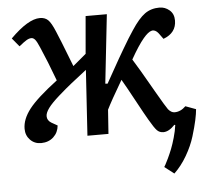

<svg xmlns="http://www.w3.org/2000/svg" viewBox="-51 -578 892 827"><g transform="rotate(-5 394.5 -164.0)"><path d="M407.2 -216.8 417 -215.8Q425.8 -231.4 445.6 -266.8Q465.3 -302.2 474.6 -318.4Q483.9 -334.5 498.3 -359.1Q512.7 -383.8 523.9 -401.9Q535.2 -419.9 545.9 -436Q577.6 -484.4 604.5 -503.7Q631.3 -522.9 668 -522.9Q691.9 -522.9 710.9 -506.8Q730 -490.7 730 -461.9Q730 -408.2 673.8 -387.2L654.8 -413.1Q641.1 -430.2 626 -426.5Q610.8 -422.9 589.8 -397.9Q564.9 -368.2 532.2 -310.1Q547.9 -285.2 564.2 -257.3Q580.6 -229.5 597.2 -200.2Q613.8 -170.9 619.1 -162.1Q657.7 -95.2 666.5 -83.5Q679.7 -67.9 693.8 -67.9Q720.2 -67.9 742.2 -89.8L787.1 -73.2Q785.6 -54.2 779.5 -25.9Q773.4 2.4 761.2 42.5Q749 82.5 724.9 124Q700.7 165.5 669.9 194.8L628.9 163.1Q630.9 159.7 634.5 153.6Q638.2 147.5 647.5 127.9Q656.7 108.4 664.6 88.6Q672.4 68.8 680.4 40.8Q688.5 12.7 691.9 -13.2L688 -14.2Q662.6 13.2 638.2 13.2Q622.1 13.2 611.1 2.2Q600.1 -8.8 578.1 -46.9Q564.5 -69.8 530.3 -133.1Q496.1 -196.3 478 -227.1Q425.8 -138.2 409.2 -104L401.9 0H311L329.1 -283.2Q283.2 -247.6 260.7 -229.7Q238.3 -211.9 205.3 -182.9Q172.4 -153.8 157.7 -133.8Q143.1 -113.8 143.1 -99.1Q143.1 -80.6 161.1 -69.8L187 -55.2Q184.1 -24.9 163.3 -5.6Q142.6 13.7 109.9 14.2Q81.5 14.2 62.7 -5.1Q43.9 -24.4 43.9 -53.2Q43.9 -94.7 77.6 -138.2Q111.3 -181.6 200.2 -249Q168.5 -334.5 141.1 -397Q130.4 -422.4 123 -431.2Q115.7 -439.9 106.9 -439.9Q97.2 -439.9 85.7 -433.1Q74.2 -426.3 53.2 -409.2L22.9 -445.8Q100.1 -522.9 150.9 -522.9Q172.9 -522.9 186.3 -510Q199.7 -497.1 215.8 -458Q226.6 -434.1 276.9 -304.2L334 -352.1L348.1 -514.2H439.9Z"/></g></svg>

Font: Literata Book Medium
Style: Italic
Weight: 500
Italic angle: -3°
Designer: Latin by Veronika Burian and Jose Scaglione. Greek by Irene Vlachou. Cyrillic by Vera Evstafieva
Foundry: TypeTogether
Version: Version 1.003;PS 001.003;hotconv 1.0.88;makeotf.lib2.5.64775